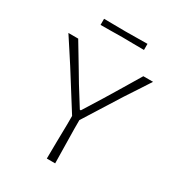

<svg xmlns="http://www.w3.org/2000/svg" viewBox="-208 -1019 1051 1145"><g transform="rotate(30 318.0 -446.0)"><path d="M290.5 0Q291 -60 291.8 -115.8Q292.5 -171.5 294 -237V-295.5L135 -548Q110.5 -586 85 -625Q59.5 -664 27.5 -713H95Q125.5 -662 148 -624.8Q170.5 -587.5 190.5 -554Q210.5 -520.5 234 -481L315.5 -350.5H322.5L401 -476.5Q426 -517.5 447 -552.2Q468 -587 490.5 -624.5Q513 -662 543.5 -713H610.5Q583 -671 556 -629.2Q529 -587.5 503 -548.5L344 -295.5V-237Q345 -171.5 346 -116Q347 -60.5 348 0ZM169.5 -850.5V-892.5Q203.5 -892 241 -891.8Q278.5 -891.5 319 -891Q359.5 -891.5 397 -891.8Q434.5 -892 468.5 -892.5V-850.5Q434.5 -850.5 397 -851Q359.5 -851.5 319 -852Q278.5 -851.5 241 -851Q203.5 -850.5 169.5 -850.5Z"/></g></svg>

Font: Commissioner Loud ExtraLight
Style: Regular
Weight: 200
Designer: Kostas Bartsokas
Foundry: Kostas Bartsokas
Version: Version 1.000; ttfautohint (v1.8.3)